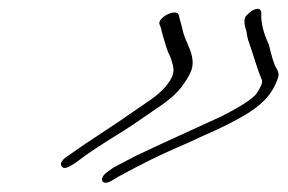

<svg xmlns="http://www.w3.org/2000/svg" viewBox="-20 -434 644 430"><path d="M532.7 -400C525.7 -394 525.8 -382 531.9 -364C533 -356 534 -350 535.6 -345L545.3 -316C553.5 -292 555 -283 566.8 -254C568.3 -249 564.4 -239 553.5 -223C542.6 -211 518.4 -195 477.2 -174C360.7 -121 296.2 -91 284.2 -85C263.3 -74 246 -65 234.5 -59L222 -50C198.7 -35 207.8 -15 231.2 -30L246.3 -39C294 -65 338.2 -87 375.3 -103C394.4 -111 412.3 -119 430.8 -128C495.4 -156 539.3 -180 560.7 -199C580.5 -215 594.4 -235 602.7 -260C605.2 -267 603.6 -274 598.5 -282C593.5 -290 588.3 -308 582.2 -334C570 -360 564.3 -383 565.1 -403C566.5 -418 551 -419 532.7 -400ZM336.8 -381 340.5 -371C342.3 -362 346.7 -347 352.9 -327L356.5 -317C360.8 -308 362.7 -305 365.1 -295C368.9 -283 373.8 -269 354.8 -245C344.7 -232 332.2 -221 317.9 -211C264.8 -174 220.3 -144 183.5 -120C160.1 -105 153.2 -99 129.3 -83C118.3 -75 113.9 -68 117.9 -62C123 -52 137.9 -62 149.9 -70L168.8 -84C175.2 -89 190.2 -99 215.1 -115C240.6 -131 270.5 -149 301.5 -171C326.5 -189 364.1 -210 385.5 -238C396.1 -252 402.6 -263 406.2 -271C414.4 -287 413 -307 402 -331L394.1 -350C389.1 -362 387.2 -377 382.9 -390L380.4 -400C376.7 -416 335.4 -397 336.8 -381Z"/></svg>

Font: MewTooHand
Style: UltimateItaWide
Weight: 400
Designer: Mew Too, Robert Jablonski
Version: Version 0.77